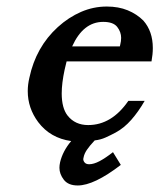

<svg xmlns="http://www.w3.org/2000/svg" viewBox="-20 -433 488 588"><path d="M184 -245 178 -220Q169 -178 169 -147Q169 -102 187 -79Q210 -50 250 -50Q322 -50 373 -124H423Q404 -91 382 -66Q360 -41 334 -27Q319 -19 303.5 -12Q288 -5 270 -3Q254 14 246 26Q238 38 236 49Q235 52 235 54Q235 60 239.5 65Q244 70 253 70Q267 70 285 60.5Q303 51 326 33L350 72Q268 135 218 135Q189 135 175.5 117.5Q162 100 162 81Q162 73 164 64Q172 30 198 -1Q134 -10 97 -59Q65 -102 65 -154Q65 -174 70 -195Q90 -289 157 -350Q190 -380 228 -396.5Q266 -413 307 -413Q343 -413 371 -401.5Q399 -390 419 -370Q448 -337 448 -286Q448 -267 444 -245ZM347 -291 348 -295Q351 -307 351 -317Q351 -335 339 -350.5Q327 -366 296 -366Q235 -366 201 -291Z"/></svg>

Font: New Athena Unicode
Style: Bold Italic
Weight: 700
Designer: J. Rusten 1997; rev. by R. Hancock 2001, 2002, rev. by D. Mastronarde 2002-2021
Foundry: Society for Classical Studies (formerly American Philological Association)
Version: Version 5.008